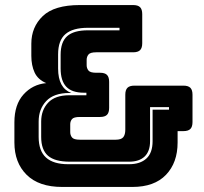

<svg xmlns="http://www.w3.org/2000/svg" viewBox="-20 -740 806 760"><path d="M296 -187H438Q460 -187 468 -197Q476 -207 476 -227V-365Q476 -384 484.5 -392.5Q493 -401 512 -401H706Q725 -401 733.5 -392.5Q742 -384 742 -365V-257Q742 -238 733.5 -229.5Q725 -221 706 -221H683V-176Q683 -96 637 -48Q591 0 504 0H226Q134 0 85.5 -48Q37 -96 37 -176V-256Q37 -326 73 -366Q109 -406 163 -411Q130 -425 117 -453Q104 -481 104 -519V-567Q104 -633 149.5 -676.5Q195 -720 296 -720H507Q526 -720 534.5 -711.5Q543 -703 543 -684V-569Q543 -550 534.5 -541.5Q526 -533 507 -533H361Q337 -533 330 -524Q323 -515 323 -503V-482Q323 -470 330 -461Q337 -452 361 -452H376Q395 -452 403.5 -443.5Q412 -435 412 -416V-313Q412 -294 403.5 -285.5Q395 -277 376 -277H296Q272 -277 265 -268.5Q258 -260 258 -248V-217Q258 -205 265 -196Q272 -187 296 -187ZM250 -90H491Q535 -90 559.5 -112.5Q584 -135 584 -181V-306H649V-316H574V-181Q574 -141 552.5 -120.5Q531 -100 491 -100H256Q197 -100 170 -123.5Q143 -147 143 -198V-259Q143 -304 170.5 -333.5Q198 -363 255 -363H322V-373H312Q265 -373 242.5 -396.5Q220 -420 220 -469V-523Q220 -574 246 -597Q272 -620 328 -620H453V-630H328Q268 -630 239 -605Q210 -580 210 -525V-469Q210 -430 223 -406Q236 -382 262 -372H255Q193 -372 163 -340Q133 -308 133 -259V-198Q133 -143 162 -116.5Q191 -90 250 -90Z"/></svg>

Font: Bungee Inline
Style: Regular
Weight: 400
Version: Version 1.000;PS 1.0;hotconv 1.0.72;makeotf.lib2.5.5900